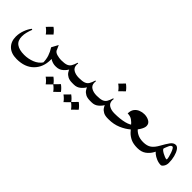

<svg xmlns="http://www.w3.org/2000/svg" viewBox="43 -885 1639 1639"><g transform="rotate(45 863.0 -65.0)"><path d="M434.6 -70.8Q444.3 -70.8 450.9 -61.8Q457.5 -52.7 457.5 -35.6Q457.5 -18.1 450.9 -9Q444.3 0 434.6 0Q411.1 0 384.8 -12.2Q358.4 -24.4 346.7 -39.1V-107.4Q356 -86.4 383.8 -78.6Q411.6 -70.8 434.6 -70.8ZM329.6 -147.9Q348.1 -110.4 359.4 -77.4Q370.6 -44.4 370.6 -10.7Q370.6 79.6 314.7 135.5Q258.8 191.4 160.6 191.4Q93.3 191.4 56.4 155.8Q19.5 120.1 19.5 60.1Q19.5 21 33.9 -18.3Q48.3 -57.6 69.3 -83.5L78.1 -79.6Q67.4 -52.7 61 -27.3Q54.7 -2 54.7 21.5Q54.7 73.7 87.4 97.2Q120.1 120.6 180.2 120.6Q228.5 120.6 273.7 102.8Q318.8 85 344.2 46.9L341.8 56.6Q342.3 15.6 330.6 -19.8Q318.8 -55.2 297.4 -88.4ZM188 -226.1Q215.8 -206.1 234.9 -179.2L188 -132.8Q170.4 -158.7 141.6 -179.2Z M434.6 0Q422.9 0 418.7 -9.5Q414.6 -19 414.6 -35.2Q414.6 -50.8 418.7 -60.8Q422.9 -70.8 434.6 -70.8H437Q476.1 -70.8 497.3 -78.6Q518.6 -86.4 529.8 -104.7Q541 -123 550.8 -155.3L558.1 -153.8Q556.6 -146 556.6 -137.2Q556.6 -102.5 583.3 -86.7Q609.9 -70.8 647.9 -70.8H650.4Q662.6 -70.8 667.7 -60.8Q672.9 -50.8 672.9 -35.2Q672.9 -19 668 -9.5Q663.1 0 650.4 0H639.6Q606 0 585.2 -11.2Q564.5 -22.5 553.5 -38.8Q542.5 -55.2 537.6 -70.8L543.5 -68.4Q532.2 -44.9 506.3 -22.5Q480.5 0 444.3 0ZM488.3 75.2Q516.1 95.2 535.2 122.1L488.3 168.5Q470.7 142.6 441.9 122.1ZM579.1 75.2Q606.9 95.2 626 122.1L579.1 168.5Q561.5 142.6 532.7 122.1Z M649.4 0Q637.7 0 633.5 -9.5Q629.4 -19 629.4 -35.2Q629.4 -50.8 633.5 -60.8Q637.7 -70.8 649.4 -70.8H651.9Q690.9 -70.8 712.2 -78.6Q733.4 -86.4 744.6 -104.7Q755.9 -123 765.6 -155.3L772.9 -153.8Q771.5 -146 771.5 -137.2Q771.5 -102.5 798.1 -86.7Q824.7 -70.8 862.8 -70.8H865.2Q877.4 -70.8 882.6 -60.8Q887.7 -50.8 887.7 -35.2Q887.7 -19 882.8 -9.5Q877.9 0 865.2 0H854.5Q820.8 0 800 -11.2Q779.3 -22.5 768.3 -38.8Q757.3 -55.2 752.4 -70.8L758.3 -68.4Q747.1 -44.9 721.2 -22.5Q695.3 0 659.2 0ZM703.1 75.2Q731 95.2 750 122.1L703.1 168.5Q685.5 142.6 656.7 122.1ZM793.9 75.2Q821.8 95.2 840.8 122.1L793.9 168.5Q776.4 142.6 747.6 122.1Z M864.3 0Q852.5 0 848.4 -9.5Q844.2 -19 844.2 -35.2Q844.2 -50.8 848.4 -60.8Q852.5 -70.8 864.3 -70.8H866.7Q905.8 -70.8 927 -78.6Q948.2 -86.4 959.5 -104.7Q970.7 -123 980.5 -155.3L987.8 -153.8Q986.3 -146 986.3 -137.2Q986.3 -102.5 1012.9 -86.7Q1039.6 -70.8 1077.6 -70.8H1080.1Q1092.3 -70.8 1097.4 -60.8Q1102.5 -50.8 1102.5 -35.2Q1102.5 -19 1097.7 -9.5Q1092.8 0 1080.1 0H1069.3Q1035.6 0 1014.9 -11.2Q994.1 -22.5 983.2 -38.8Q972.2 -55.2 967.3 -70.8L973.1 -68.4Q961.9 -44.9 936 -22.5Q910.2 0 874 0ZM967.8 -320.8Q995.6 -300.8 1014.6 -273.9L967.8 -227.5Q950.2 -253.4 921.4 -273.9Z M1158.7 -150.9Q1158.7 -186 1174.8 -207.3Q1190.9 -228.5 1215.3 -238Q1239.7 -247.6 1264.6 -247.6Q1297.4 -247.6 1323.2 -232.9Q1349.1 -218.3 1349.1 -188.5Q1349.1 -167 1329.6 -135.5Q1310.1 -104 1274.2 -73Q1238.3 -42 1188.7 -21Q1139.2 0 1079.1 0Q1058.1 0 1058.1 -36.1Q1058.1 -70.8 1079.1 -70.8Q1146 -70.8 1196.8 -83.5Q1247.6 -96.2 1269 -123.5H1309.6Q1326.7 -99.6 1356 -85.2Q1385.3 -70.8 1425.3 -70.8Q1434.6 -70.8 1440.9 -62Q1447.3 -53.2 1447.3 -36.1Q1447.3 -18.6 1440.9 -9.3Q1434.6 0 1425.3 0Q1376 0 1344.5 -15.1Q1313 -30.3 1291.7 -53Q1270.5 -75.7 1252.4 -98.1Q1234.4 -120.6 1212.9 -135.7Q1191.4 -150.9 1158.7 -150.9Z M1425.3 0Q1402.3 0 1402.3 -35.6Q1402.3 -70.8 1425.3 -70.8Q1471.7 -70.8 1499 -90.6Q1526.4 -110.4 1550.3 -154.3Q1571.8 -193.4 1592.3 -222.7Q1612.8 -252 1640.1 -252Q1658.2 -252 1673.1 -230.2Q1688 -208.5 1697 -174.1Q1706.1 -139.6 1706.1 -101.1Q1706.1 -75.7 1693.4 -57.1Q1680.7 -38.6 1669.4 -38.6Q1643.6 -38.6 1617.4 -49.6Q1591.3 -60.5 1573.5 -75Q1555.7 -89.4 1553.7 -99.1L1587.9 -158.2Q1585 -151.9 1594.2 -143.3Q1603.5 -134.8 1618.2 -126.7Q1632.8 -118.7 1646.7 -113.3Q1660.6 -107.9 1667.5 -107.9Q1672.9 -107.9 1672.9 -112.8Q1672.9 -122.6 1668.5 -140.4Q1664.1 -158.2 1657.5 -176.8Q1650.9 -195.3 1643.3 -208.5Q1635.7 -221.7 1628.9 -221.7Q1614.3 -221.7 1604 -199.2Q1593.8 -176.8 1582.3 -143.8Q1570.8 -110.8 1552.7 -77.9Q1534.7 -44.9 1504.2 -22.5Q1473.6 0 1425.3 0Z"/></g></svg>

Font: Lateef Light
Style: Regular
Weight: 300
Designer: SIL International
Foundry: SIL International
Version: Version 4.200